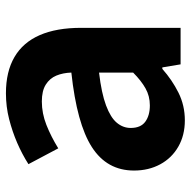

<svg xmlns="http://www.w3.org/2000/svg" viewBox="-18 -596 628 631"><g transform="rotate(-90 295.5 -280.0)"><path d="M216 14Q167 14 129.5 -7.5Q92 -29 71.5 -67Q51 -105 51 -153Q51 -242 128 -291.5Q205 -341 373 -359Q372 -387 363 -408.5Q354 -430 333.5 -443Q313 -456 278 -456Q239 -456 201 -441Q163 -426 124 -402L72 -500Q105 -521 142 -537Q179 -553 220 -563.5Q261 -574 305 -574Q376 -574 424 -546Q472 -518 496 -463Q520 -408 520 -327V0H400L390 -60H385Q349 -28 307 -7Q265 14 216 14ZM265 -101Q296 -101 321.5 -115.5Q347 -130 373 -156V-268Q305 -260 265 -245Q225 -230 208 -209.5Q191 -189 191 -164Q191 -131 211.5 -116Q232 -101 265 -101Z"/></g></svg>

Font: Noto Sans SC Thin
Style: Bold
Weight: 700
Version: Version 2.004-H2;hotconv 1.0.118;makeotfexe 2.5.65603